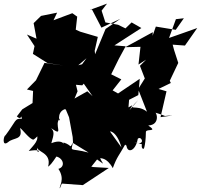

<svg xmlns="http://www.w3.org/2000/svg" viewBox="-26 -926 1111 1062"><path d="M991 -825 946 -761 836 -779 818 -728 819 -748 667 -665 751 -667 740 -569 782 -596 748 -562 775 -492 738 -433 787 -308C728 -356 669 -301 738 -372C670 -294 692 -314 706 -344C636 -303 613 -307 587 -250C610 -290 596 -279 574 -195C573 -206 619 -206 646 -110L583 -198L680 -276L688 -374L739 -400L747 -490L627 -409L597 -426L645 -487L589 -515L631 -600L669 -670L607 -675L756 -771L702 -802L668 -769L627 -789L557 -802L536 -867L566 -906L471 -871L481 -877L535 -773L640 -822L558 -766L500 -626L496 -663L401 -534L458 -518L410 -502L486 -394L457 -421L363 -368L340 -369L331 -337L356 -277L376 -168L378 -135L464 -82C359 -110 365 -81 378 -139C356 -100 377 -122 325 -138C333 -90 344 -168 258 -134C275 -189 273 -199 257 -217C333 -163 269 -239 305 -270C308 -232 280 -306 335 -323C343 -303 364 -323 403 -421L394 -457L429 -454L483 -515L433 -572L407 -565L497 -642L515 -722L417 -751L393 -762L401 -834L374 -853L270 -814L290 -856L201 -838L160 -798L176 -712L123 -735L165 -671L156 -628L237 -577L323 -564L220 -578L173 -482L123 -431L157 -423L154 -356L97 -321L67 -282C97 -255 89 -303 95 -269C54 -272 64 -257 4 -177C-6 -176 -17 -111 19 -140C49 -167 103 -149 85 -217C90 -221 140 -150 160 -154C215 -194 187 -221 172 -191C198 -154 160 -124 133 -91C236 -109 162 -57 183 -115C167 -85 263 -87 240 -4C252 -13 258 -18 292 -69C235 -93 211 -23 287 -60C326 -49 336 -3 297 8C336 67 300 103 305 116L348 11L311 89L432 98L517 42L576 3L491 -2L479 -4L511 -44C564 -7 539 -20 528 -52C529 -48 563 -59 598 4C621 -60 633 -66 666 -126C689 -111 726 -67 673 -127C675 -74 724 -88 736 -158C756 -180 784 -115 717 -140C757 -134 772 -109 770 -154C740 -102 776 -93 767 -113C764 -84 780 -112 781 -197C785 -216 850 -193 794 -232C863 -235 840 -311 830 -304C923 -276 855 -286 927 -287L862 -278L895 -421L851 -434L919 -467L913 -479L960 -578L937 -649L929 -679L997 -674L1065 -771L986 -743L909 -716L947 -820Z"/></svg>

Font: Hussar Lance
Style: Italic
Weight: 700
Foundry: Cannot Into Space Fonts, PlusOne Fonts
Version: Version 2.27